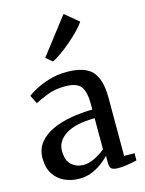

<svg xmlns="http://www.w3.org/2000/svg" viewBox="-128 -939 777 1026"><g transform="rotate(-15 260.0 -426.0)"><path d="M18.5 -145.5Q18.5 -195.5 46 -230.2Q73.5 -265 119.8 -286.5Q166 -308 224 -318Q282 -328 343 -329V-361.5Q343 -426 321 -456.2Q299 -486.5 233.5 -486.5Q176.5 -486.5 133.5 -469Q90.5 -451.5 65.5 -438.5L42 -485.5Q53.5 -495.5 86 -513Q118.5 -530.5 164 -544.5Q209.5 -558.5 260.5 -558.5Q362 -558.5 402.5 -513.5Q443 -468.5 443 -365.5V-45.5L500.5 -45V-5.5Q484 -1 454 4.2Q424 9.5 398.5 9.5Q372 9.5 360.8 1.5Q349.5 -6.5 349.5 -35.5V-71.5Q337.5 -58 313.8 -38.8Q290 -19.5 256.2 -4.5Q222.5 10.5 181 10.5Q138 10.5 100.8 -6.5Q63.5 -23.5 41 -58.2Q18.5 -93 18.5 -145.5ZM223.5 -55Q251.5 -55 284.5 -71.2Q317.5 -87.5 343 -109V-281Q236 -280 182.5 -245.8Q129 -211.5 129 -157.5Q129 -104.5 156 -79.8Q183 -55 223.5 -55ZM207.5 -631.5H206L171.5 -661L326.5 -862L402 -799.5Q390.5 -781 366.5 -756.2Q342.5 -731.5 313.2 -706.2Q284 -681 255.5 -660.8Q227 -640.5 207.5 -631.5Z"/></g></svg>

Font: Merriweather Text
Style: Regular
Weight: 400
Designer: Eben Sorkin
Foundry: Eben Sorkin
Version: Version 2.100; ttfautohint (v1.7.19-72a1) -l 8 -r 50 -G 200 